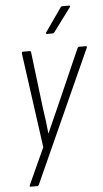

<svg xmlns="http://www.w3.org/2000/svg" viewBox="-59 -727 509 949"><g transform="rotate(-5 195.5 -252.5)"><path d="M54 185Q51 185 50 183Q49 181 50 178L133 -4L68 -475Q68 -479 69.5 -481Q71 -483 74 -483H107Q114 -483 114 -476L148 -196Q153 -165 157 -133Q161 -101 164 -70H165Q178 -100 192 -131.5Q206 -163 220 -194L344 -476Q347 -483 353 -483H386Q389 -483 390.5 -481Q392 -479 390 -475L95 179Q92 185 86 185ZM200 -560Q196 -560 195.5 -562Q195 -564 196 -567L278 -684Q281 -690 288 -690H321Q324 -690 325.5 -687.5Q327 -685 324 -682L237 -565Q233 -560 226 -560Z"/></g></svg>

Font: Sofia Sans Condensed Light
Style: Italic
Weight: 300
Italic angle: -9°
Version: Version 4.100